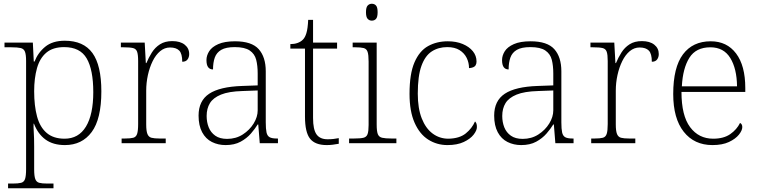

<svg xmlns="http://www.w3.org/2000/svg" viewBox="-20 -763 4044 1023"><path d="M23 240V215H48Q77 215 92.5 211Q108 207 113.5 190.5Q119 174 119 138V-438Q119 -472 113 -487.5Q107 -503 90.5 -507Q74 -511 41 -511H4V-536H155L160 -435H164Q182 -482 221 -514Q260 -546 325 -546Q425 -546 472.5 -480.5Q520 -415 520 -276Q520 -129 468.5 -59.5Q417 10 326 10Q263 10 222.5 -19.5Q182 -49 161 -104H159Q158 -88 160 -58.5Q162 -29 162 18V140Q162 175 168 191Q174 207 189 211Q204 215 232 215H265V240ZM324 -24Q399 -24 438 -88.5Q477 -153 477 -272Q477 -391 442 -451.5Q407 -512 322 -512Q262 -512 227 -482.5Q192 -453 177 -399.5Q162 -346 162 -277Q162 -199 177.5 -142Q193 -85 229 -54.5Q265 -24 324 -24Z M628 0V-25H646Q675 -25 690 -29Q705 -33 710.5 -49.5Q716 -66 716 -102V-438Q716 -472 710.5 -487.5Q705 -503 688.5 -507Q672 -511 638 -511H624V-536H751L757 -427H760Q772 -456 789 -483Q806 -510 832.5 -527Q859 -544 898 -544Q940 -544 964 -525Q988 -506 988 -475Q988 -458 979 -446Q970 -434 951 -434Q951 -477 935 -493.5Q919 -510 886 -510Q857 -510 833.5 -490.5Q810 -471 793.5 -437.5Q777 -404 768 -363Q759 -322 759 -280V-100Q759 -65 765.5 -49Q772 -33 787 -29Q802 -25 830 -25H863V0Z M1182 10Q1142 10 1109 -6.5Q1076 -23 1057 -58.5Q1038 -94 1038 -147Q1038 -226 1094.5 -263.5Q1151 -301 1270 -305L1353 -308V-371Q1353 -413 1345 -444.5Q1337 -476 1310.5 -494Q1284 -512 1231 -512Q1184 -512 1159 -497.5Q1134 -483 1124.5 -456.5Q1115 -430 1115 -393Q1098 -393 1089 -405Q1080 -417 1080 -443Q1080 -467 1094.5 -490Q1109 -513 1143 -528Q1177 -543 1232 -543Q1321 -543 1358.5 -501Q1396 -459 1396 -383V-111Q1396 -76 1400 -57.5Q1404 -39 1416.5 -32Q1429 -25 1455 -25H1461V0H1364L1356 -100H1353Q1339 -77 1317 -51.5Q1295 -26 1262 -8Q1229 10 1182 10ZM1190 -23Q1237 -23 1273.5 -46.5Q1310 -70 1331.5 -105Q1353 -140 1353 -175V-281L1272 -278Q1199 -276 1157.5 -259Q1116 -242 1098.5 -213.5Q1081 -185 1081 -145Q1081 -112 1092 -84.5Q1103 -57 1127 -40Q1151 -23 1190 -23Z M1721 10Q1659 10 1632 -24Q1605 -58 1605 -142V-504H1527V-528Q1548 -528 1565 -534Q1582 -540 1593 -551Q1605 -562 1612.5 -586.5Q1620 -611 1622 -657H1648V-536H1776V-504H1648V-134Q1648 -73 1666.5 -47Q1685 -21 1725 -21Q1743 -21 1756 -22.5Q1769 -24 1785 -27V3Q1769 6 1753 8Q1737 10 1721 10Z M1840 0V-25H1866Q1900 -25 1916.5 -29Q1933 -33 1938.5 -48.5Q1944 -64 1944 -97V-435Q1944 -471 1938.5 -487Q1933 -503 1917.5 -507Q1902 -511 1874 -511H1859V-536H1987V-99Q1987 -64 1993 -48.5Q1999 -33 2016 -29Q2033 -25 2066 -25H2092V0ZM1961 -653Q1948 -653 1939 -662.5Q1930 -672 1930 -698Q1930 -724 1939 -733.5Q1948 -743 1961 -743Q1975 -743 1983.5 -733.5Q1992 -724 1992 -698Q1992 -672 1983.5 -662.5Q1975 -653 1961 -653Z M2364 10Q2308 10 2262 -19Q2216 -48 2189 -109Q2162 -170 2162 -263Q2162 -370 2188.5 -431Q2215 -492 2261 -517.5Q2307 -543 2366 -543Q2411 -543 2445.5 -528.5Q2480 -514 2499.5 -490Q2519 -466 2519 -435Q2519 -424 2514.5 -416Q2510 -408 2501 -404.5Q2492 -401 2479 -400Q2479 -429 2466.5 -454.5Q2454 -480 2428.5 -496Q2403 -512 2363 -512Q2316 -512 2280.5 -489Q2245 -466 2225.5 -412Q2206 -358 2206 -264Q2206 -186 2227 -132.5Q2248 -79 2285 -51.5Q2322 -24 2369 -24Q2428 -25 2461.5 -52Q2495 -79 2511 -116Q2517 -110 2519 -103Q2521 -96 2521 -86Q2521 -68 2503.5 -45.5Q2486 -23 2451 -6.5Q2416 10 2364 10Z M2757 10Q2717 10 2684 -6.5Q2651 -23 2632 -58.5Q2613 -94 2613 -147Q2613 -226 2669.5 -263.5Q2726 -301 2845 -305L2928 -308V-371Q2928 -413 2920 -444.5Q2912 -476 2885.5 -494Q2859 -512 2806 -512Q2759 -512 2734 -497.5Q2709 -483 2699.5 -456.5Q2690 -430 2690 -393Q2673 -393 2664 -405Q2655 -417 2655 -443Q2655 -467 2669.5 -490Q2684 -513 2718 -528Q2752 -543 2807 -543Q2896 -543 2933.5 -501Q2971 -459 2971 -383V-111Q2971 -76 2975 -57.5Q2979 -39 2991.5 -32Q3004 -25 3030 -25H3036V0H2939L2931 -100H2928Q2914 -77 2892 -51.5Q2870 -26 2837 -8Q2804 10 2757 10ZM2765 -23Q2812 -23 2848.5 -46.5Q2885 -70 2906.5 -105Q2928 -140 2928 -175V-281L2847 -278Q2774 -276 2732.5 -259Q2691 -242 2673.5 -213.5Q2656 -185 2656 -145Q2656 -112 2667 -84.5Q2678 -57 2702 -40Q2726 -23 2765 -23Z M3130 0V-25H3148Q3177 -25 3192 -29Q3207 -33 3212.5 -49.5Q3218 -66 3218 -102V-438Q3218 -472 3212.5 -487.5Q3207 -503 3190.5 -507Q3174 -511 3140 -511H3126V-536H3253L3259 -427H3262Q3274 -456 3291 -483Q3308 -510 3334.5 -527Q3361 -544 3400 -544Q3442 -544 3466 -525Q3490 -506 3490 -475Q3490 -458 3481 -446Q3472 -434 3453 -434Q3453 -477 3437 -493.5Q3421 -510 3388 -510Q3359 -510 3335.5 -490.5Q3312 -471 3295.5 -437.5Q3279 -404 3270 -363Q3261 -322 3261 -280V-100Q3261 -65 3267.5 -49Q3274 -33 3289 -29Q3304 -25 3332 -25H3365V0Z M3776 10Q3679 10 3623 -61Q3567 -132 3567 -262Q3567 -404 3619 -473.5Q3671 -543 3767 -543Q3853 -543 3902 -478Q3951 -413 3951 -294V-273H3611Q3611 -147 3657 -85.5Q3703 -24 3780 -24Q3836 -24 3871 -48.5Q3906 -73 3923 -108Q3929 -105 3932 -99.5Q3935 -94 3935 -86Q3935 -68 3917 -45.5Q3899 -23 3864 -6.5Q3829 10 3776 10ZM3907 -303Q3906 -397 3871 -454Q3836 -511 3765 -511Q3688 -511 3653 -455Q3618 -399 3613 -303Z"/></svg>

Font: Noto Rashi Hebrew ExtraLight
Style: Regular
Weight: 250
Version: Version 1.006